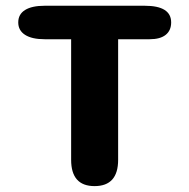

<svg xmlns="http://www.w3.org/2000/svg" viewBox="-20 -639 659 668"><path d="M483.5 -619Q575.5 -619 575.5 -561Q575.5 -533 556.5 -517.8Q537.5 -502.5 500.5 -502.5H391V-83Q391 8.5 309 8.5Q227.5 8.5 227.5 -83V-502.5H135.5Q91 -502.5 67.2 -517.8Q43.5 -533 43.5 -561Q43.5 -589.5 67.2 -604.2Q91 -619 135.5 -619Z"/></svg>

Font: Sono ExtraLight Monospace
Style: Bold
Weight: 700
Version: Version 2.112